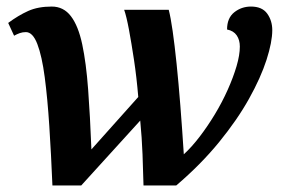

<svg xmlns="http://www.w3.org/2000/svg" viewBox="-20 -566 861 586"><path d="M140 0Q136 -96 130.5 -181Q125 -266 116.5 -330.5Q108 -395 94 -431.5Q80 -468 59 -468Q49 -468 40.5 -465Q32 -462 23 -457L5 -496Q36 -519 66 -532.5Q96 -546 138 -546Q174 -546 196.5 -516.5Q219 -487 231 -430.5Q243 -374 249 -293Q255 -212 259 -110L402 -270Q397 -330 389 -383Q381 -436 373.5 -476Q366 -516 359 -536H495Q501 -513 507 -471Q513 -429 519 -371Q525 -313 530.5 -243Q536 -173 541 -95Q565 -117 589.5 -149Q614 -181 636 -217.5Q658 -254 675 -292Q692 -330 702 -364Q712 -398 712 -424Q712 -444 702.5 -458Q693 -472 673 -476Q673 -511 695 -528.5Q717 -546 746 -546Q780 -546 795.5 -524.5Q811 -503 811 -474Q811 -438 793.5 -383.5Q776 -329 740 -264.5Q704 -200 648.5 -132Q593 -64 518 0H418Q417 -44 415 -95Q413 -146 408 -198L228 0Z"/></svg>

Font: Noto Serif
Style: Italic
Weight: 400
Italic angle: -12°
Designer: Monotype Design Team
Foundry: Monotype Imaging Inc.
Version: Version 2.013